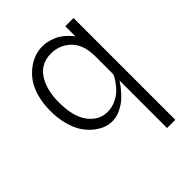

<svg xmlns="http://www.w3.org/2000/svg" viewBox="-182 -527 822 822"><g transform="rotate(-45 228.5 -116.5)"><path d="M215.8 -428.7Q239.3 -428.7 261.5 -421.4Q283.7 -414.1 297.1 -405.5Q310.5 -397 323.7 -384.3Q336.9 -371.6 340.1 -367.4Q343.3 -363.3 346.7 -358.4V-419.9H396.5V196.3H346.7V-92.3Q343.3 -86.4 338.6 -79.3Q334 -72.3 318.8 -54.4Q303.7 -36.6 288.1 -23.7Q272.5 -10.7 249 0Q225.6 10.7 202.1 10.7Q182.6 10.7 162.1 3.4Q141.6 -3.9 120.4 -20.8Q99.1 -37.6 82.5 -62.3Q65.9 -86.9 55.4 -125Q44.9 -163.1 44.9 -209Q44.9 -254.9 55.9 -293Q66.9 -331.1 84.7 -355.7Q102.5 -380.4 125.5 -397.2Q148.4 -414.1 171.1 -421.4Q193.8 -428.7 215.8 -428.7ZM215.8 -32.2Q241.2 -32.2 264.2 -42.7Q287.1 -53.2 301 -65.9Q314.9 -78.6 326.7 -95.2Q338.4 -111.8 341.8 -118.4Q345.2 -125 346.7 -128.9V-232.4Q346.7 -278.3 335.4 -305.7Q324.2 -333 304.9 -349.6Q285.6 -366.2 264.9 -373.5Q244.1 -380.9 220.7 -380.9Q160.2 -380.9 128.4 -333.3Q96.7 -285.6 96.7 -208Q96.7 -121.1 131.1 -76.7Q165.5 -32.2 215.8 -32.2Z"/></g></svg>

Font: Buda Light
Style: Regular
Weight: 300
Version: Version 1.003